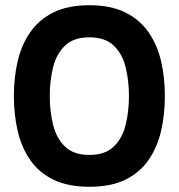

<svg xmlns="http://www.w3.org/2000/svg" viewBox="-20 -698 683 734"><path d="M321.7 16Q239.7 16 184.3 -11Q129 -38 95.7 -86Q62.3 -134 47.7 -197Q33 -260 33 -331Q33 -402 47.7 -464.5Q62.3 -527 95.7 -575Q129 -623 184.3 -650.5Q239.7 -678 321.7 -678Q403.7 -678 459 -650.5Q514.3 -623 547.7 -575Q581 -527 595.7 -464.5Q610.3 -402 610.3 -331Q610.3 -260 595.7 -197Q581 -134 547.7 -86Q514.3 -38 459 -11Q403.7 16 321.7 16ZM321.7 -105.7Q381.7 -105.7 414.7 -137.5Q447.7 -169.3 460.3 -220.7Q473 -272 473 -331Q473 -389.7 460.3 -441Q447.7 -492.3 414.7 -523.8Q381.7 -555.3 321.7 -555.3Q261.7 -555.3 228.7 -523.8Q195.7 -492.3 183 -441Q170.3 -389.7 170.3 -331Q170.3 -272 183 -220.7Q195.7 -169.3 228.7 -137.5Q261.7 -105.7 321.7 -105.7Z"/></svg>

Font: Nata Sans
Style: Regular
Weight: 400
Designer: Daniel Uzquiano Cruz
Version: Version 1.001